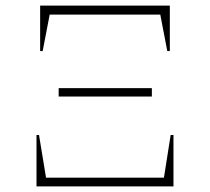

<svg xmlns="http://www.w3.org/2000/svg" viewBox="-20 -664 748 684"><path d="M123 -482V-644H585V-482H576L551 -612H157L132 -482ZM189 -320V-350H521V-320ZM110 0V-183H119L144 -31H564L588 -183H598V0Z"/></svg>

Font: Piazzolla SC Thin
Style: Regular
Weight: 100
Designer: Juan Pablo del Peral
Foundry: Huerta Tipografica
Version: Version 1.330